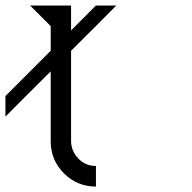

<svg xmlns="http://www.w3.org/2000/svg" viewBox="-20 -687 707 707"><path d="M408.3 -666.7Q340.8 -598.3 241.7 -500V-166.7Q242.5 -130 268.8 -102.9Q295 -75.8 333.3 -75.8V0Q264.2 0 215.4 -48.8Q166.7 -97.5 166.7 -166.7V-424.2Q66.7 -325 0 -257.5V-333.3L166.7 -500V-590.8L90.8 -666.7H241.7V-575L333.3 -666.7Z"/></svg>

Font: 0xA000-Mono
Style: Mono
Weight: 400
Version: Version 0.1